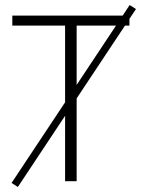

<svg xmlns="http://www.w3.org/2000/svg" viewBox="-20 -721 564 764"><path d="M51 23 26 7 496 -701 521 -685ZM239 0V-619H29V-659H495V-619H285V0Z"/></svg>

Font: Source Sans 3 Light
Style: Regular
Weight: 300
Designer: Paul D. Hunt
Foundry: Adobe
Version: Version 3.052;hotconv 1.1.0;makeotfexe 2.6.0